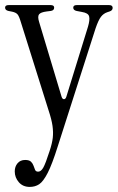

<svg xmlns="http://www.w3.org/2000/svg" viewBox="-34 -530 463 755"><path d="M83 205Q56 205 40 186.5Q24 168 24 144Q24 125 35 112Q46 99 65 99Q81 99 88 106Q95 113 98 122Q101 131 104 138Q107 145 116 145Q127 145 136 129.5Q145 114 161 64Q171 34 173.5 12Q176 -10 172.5 -35Q169 -60 157 -96L48 -443Q41 -467 34.5 -474Q28 -481 14 -484L-1 -487Q-14 -490 -14 -500Q-14 -510 0 -510H165Q179 -510 179 -500Q179 -489 166 -487L150 -485Q126 -482 119.5 -473.5Q113 -465 120 -443L208 -150Q211 -140 217.5 -140Q224 -140 227 -150L312 -425Q320 -452 316.5 -465.5Q313 -479 288 -483L267 -487Q254 -490 254 -500Q254 -510 268 -510H395Q409 -510 409 -499Q409 -489 397 -485L388 -482Q373 -477 363 -464Q353 -451 342 -419L193 46Q171 116 153.5 150Q136 184 120 194.5Q104 205 83 205Z"/></svg>

Font: Instrument Serif
Style: Regular
Weight: 400
Designer: Rodrigo Fuenzalida
Foundry: fragTYPE
Version: Version 1.000; ttfautohint (v1.8.4.7-5d5b);gftools[0.9.27]